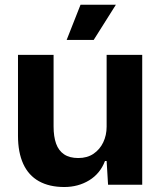

<svg xmlns="http://www.w3.org/2000/svg" viewBox="-20 -763 670 793"><path d="M245.4 9.4Q183.7 9.4 140.7 -14.6Q97.7 -38.7 76 -86.2Q54.3 -133.7 54.3 -201.9V-536.3H201.3V-241Q201.3 -198.7 211.7 -169.7Q222.1 -140.7 244.8 -125.5Q267.4 -110.3 303.4 -110.3Q340.3 -110.3 366.4 -128Q392.4 -145.7 406.4 -175.1Q420.4 -204.6 420.4 -239.7V-536.3H567.4V0H426.3L420.4 -98.1H413.6Q394 -46.3 348.6 -18.4Q303.1 9.4 245.4 9.4ZM255.3 -598.1 312.6 -743.4H458.6L367 -598.1Z"/></svg>

Font: Mona Sans ExtraLight
Style: Regular
Weight: 200
Designer: Deni Anggara
Foundry: GitHub
Version: Version 2.000